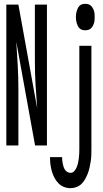

<svg xmlns="http://www.w3.org/2000/svg" viewBox="-20 -759 540 1002"><path d="M425 -601Q417 -601 409.5 -603Q402 -605 396 -610.5Q390 -616 386.5 -623Q383 -630 380.5 -638Q378 -646 377 -654Q376 -662 376 -670Q376 -678 377 -686Q378 -694 380.5 -702Q383 -710 386.5 -717Q390 -724 396 -729.5Q402 -735 409.5 -737Q417 -739 425 -739Q433 -739 440.5 -737Q448 -735 454 -729.5Q460 -724 464 -717Q468 -710 470.5 -702Q473 -694 473.5 -686Q474 -678 474 -670Q474 -662 473.5 -654Q473 -646 470.5 -638Q468 -630 464 -623Q460 -616 454 -610.5Q448 -605 440.5 -603Q433 -601 425 -601ZM13 0V-735H76L174 -194Q169 -255 165.5 -317Q162 -379 162 -441V-735H225V0H163L65 -541Q69 -480 72.5 -418Q76 -356 76 -294V0ZM348 223Q330 223 313.5 216.5Q297 210 284.5 197Q272 184 263.5 167.5Q255 151 250 133Q245 115 243 97.5Q241 80 241 61H304Q304 70 305 78.5Q306 87 307.5 95.5Q309 104 312 112.5Q315 121 320 128Q325 135 332.5 139Q340 143 348 143Q360 143 368 133.5Q376 124 380.5 113Q385 102 387.5 90Q390 78 391.5 66Q393 54 393.5 42Q394 30 394 19V-520H457V19Q457 35 456.5 51Q456 67 453.5 83Q451 99 447.5 115Q444 131 438.5 145.5Q433 160 425 174.5Q417 189 406 200Q395 211 379.5 217Q364 223 348 223Z"/></svg>

Font: Iosevka Bendy Medium
Style: Regular
Weight: 500
Monospace: yes
Designer: Belleve Invis
Foundry: Belleve Invis
Version: Version 30.1.2